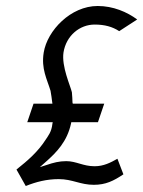

<svg xmlns="http://www.w3.org/2000/svg" viewBox="-20 -610 478 641"><path d="M35 -44 66 11C101 -3 136 -12 176 -12C222 -12 248 7 293 7C333 7 359 -6 392 -28L372 -80C349 -67 326 -55 296 -55C257 -55 235 -72 201 -72C178 -72 158 -67 135 -59L113 -52L131 -68C170 -102 204 -138 217 -197L218 -202H307L328 -264H223L222 -268C222 -279 221 -288 220 -302C215 -324 185 -388 192 -435C201 -491 246 -528 296 -528C329 -528 355 -521 378 -506L438 -545C404 -570 358 -590 306 -590C216 -590 138 -508 126 -435C117 -380 137 -346 149 -306V-305C151 -293 153 -281 154 -271L155 -264H92L71 -202H156L155 -197C152 -169 141 -157 132 -143C107 -104 74 -75 35 -44Z"/></svg>

Font: Charger Sport
Style: LitNrwObl
Weight: 300
Designer: Jasper
Foundry: Cannot Into Space Fonts
Version: Version 1.1